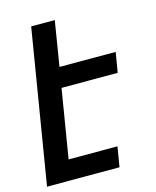

<svg xmlns="http://www.w3.org/2000/svg" viewBox="-111 -812 722 888"><g transform="rotate(-15 250.0 -367.5)"><path d="M3 0 124 -735H237L202 -520H471L455 -424H186L132 -96H366L350 0Z"/></g></svg>

Font: Iosevka Oblique
Style: Bold
Weight: 700
Italic angle: -9°
Monospace: yes
Designer: Belleve Invis
Foundry: Belleve Invis
Version: Version 32.5.0; ttfautohint (v1.8.4)